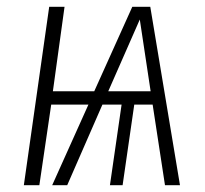

<svg xmlns="http://www.w3.org/2000/svg" viewBox="-20 -542 601 562"><path d="M462.9 0 426.8 -235.8H373L338.9 0H301.8L335.9 -235.8H279.8L176.8 0H132.8L238.8 -235.8H129.9L95.2 0H49.8L124 -522H168.9L134.8 -274.9H255.9L367.2 -522H419.9L506.8 0ZM296.9 -274.9H420.9L389.2 -484.9Z"/></svg>

Font: Fira Sans Compressed ExtraLight
Style: Italic
Weight: 250
Width: 3
Italic angle: -8°
Designer: Carrois Corporate & Edenspiekermann AG
Foundry: Carrois Corporate GbR & Edenspiekermann AG
Version: Version 4.203;PS 004.203;hotconv 1.0.88;makeotf.lib2.5.64775